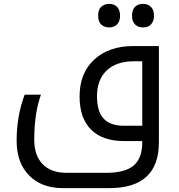

<svg xmlns="http://www.w3.org/2000/svg" viewBox="-20 -720 916 980"><path d="M301.8 240.2Q191.9 240.2 128.4 175.3Q64.9 110.4 64.9 -1Q64.9 -128.4 106 -236.8H189Q154.8 -141.1 154.8 -6.8Q154.8 74.2 198 118.2Q241.2 162.1 319.8 162.1H522Q619.6 162.1 662.8 124.3Q706.1 86.4 706.1 6.8V0H613.8Q502.9 0 444.6 -58.6Q386.2 -117.2 386.2 -228Q386.2 -346.7 460.9 -415.8Q535.6 -484.9 660.2 -484.9H791V5.9Q791 240.2 538.1 240.2ZM706.1 -78.1V-407.2H663.1Q574.2 -407.2 524.7 -360.4Q475.1 -313.5 475.1 -229Q475.1 -150.9 509 -114.5Q543 -78.1 611.8 -78.1ZM537.1 -580.1Q513.7 -580.1 497.3 -594.2Q481 -608.4 481 -640.1Q481 -671.9 497.3 -686Q513.7 -700.2 537.1 -700.2Q562.5 -700.2 577.6 -684.8Q592.8 -669.4 592.8 -640.1Q592.8 -611.3 577.9 -595.7Q563 -580.1 537.1 -580.1ZM710 -580.1Q684.1 -580.1 668.9 -595.7Q653.8 -611.3 653.8 -640.1Q653.8 -668.9 668.7 -684.6Q683.6 -700.2 710 -700.2Q736.8 -700.2 751.5 -683.8Q766.1 -667.5 766.1 -640.1Q766.1 -612.8 751.5 -596.4Q736.8 -580.1 710 -580.1Z"/></svg>

Font: Noto Kufi Arabic
Style: Regular
Weight: 400
Designer: Monotype Design team
Foundry: Monotype Imaging Inc.
Version: Version 1.02